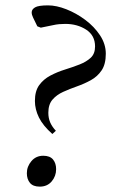

<svg xmlns="http://www.w3.org/2000/svg" viewBox="-20 -690 444 715"><path d="M175 -191Q140 -222 125 -252.5Q110 -283 110 -314Q110 -351 126 -373Q142 -395 167.5 -408.5Q193 -422 222 -431Q251 -440 276.5 -450Q302 -460 318 -475Q334 -490 334 -517Q334 -558 301 -579.5Q268 -601 223 -601Q212 -601 200.5 -600Q189 -599 176 -596L132 -587L119 -592L103 -625Q98 -635 98 -644Q98 -655 110.5 -662.5Q123 -670 159 -670Q190 -670 227 -655.5Q264 -641 297.5 -616Q331 -591 352.5 -558.5Q374 -526 374 -490Q374 -451 358.5 -428Q343 -405 318.5 -391.5Q294 -378 267 -368.5Q240 -359 215.5 -348Q191 -337 175.5 -319Q160 -301 160 -270Q160 -250 167 -234Q174 -218 188 -203ZM128 5Q103 5 91.5 -9Q80 -23 80 -45Q80 -70 97 -90Q114 -110 141 -110Q166 -110 177.5 -96Q189 -82 189 -60Q189 -34 172.5 -14.5Q156 5 128 5Z"/></svg>

Font: Spectral
Style: Italic
Weight: 400
Italic angle: -10°
Designer: Jean-Baptiste Levee
Foundry: Production Type
Version: Version 2.001